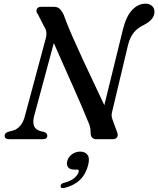

<svg xmlns="http://www.w3.org/2000/svg" viewBox="-20 -736 837 1015"><path d="M160 -121Q152.5 -90.5 159.8 -70.8Q167 -51 193.5 -43L212.5 -38.5Q230 -33 230 -18.5Q230 0 205.5 0H30Q4.5 0 4.5 -18.5Q4.5 -34 26 -40L47.5 -45.5Q69.5 -51 86.8 -71Q104 -91 112 -124L221 -529.5Q232.5 -570 213 -596L181 -659.5Q169.5 -672.5 174 -686.2Q178.5 -700 198 -700H263.5Q284 -700 294.5 -690.2Q305 -680.5 315.5 -661Q334.5 -607.5 361.8 -545.5Q389 -483.5 419 -419Q449 -354.5 478.2 -293.2Q507.5 -232 531.5 -180L631.5 -587Q649 -653 680 -684.8Q711 -716.5 749 -716.5Q770 -716.5 783.5 -704.8Q797 -693 796.5 -672.5Q796 -632.5 741 -604.5Q707.5 -588.5 687.8 -564.5Q668 -540.5 657 -499L574 -150.5Q570 -137 570 -126.2Q570 -115.5 576 -100.5L598.5 -39Q606 -22.5 599.2 -11.2Q592.5 0 575.5 0H491Q458.5 0 459 -35.5Q459 -52 455.8 -65.5Q452.5 -79 444 -97Q431.5 -129 411.2 -176Q391 -223 366.2 -278.8Q341.5 -334.5 315.2 -393.5Q289 -452.5 264.5 -508.5ZM373 160.5Q348.5 160.5 339.5 147.5Q330.5 134.5 335.5 115.5Q341.5 93 361 79.2Q380.5 65.5 403.5 65.5Q430.5 65.5 443 83.2Q455.5 101 445.5 138.5Q421 233 320.5 257.5Q300.5 262 300.5 248Q300.5 234.5 318.5 230.5Q353.5 221.5 372.8 205Q392 188.5 396 172Q399 160.5 386.5 160.5Z"/></svg>

Font: Fraunces 9pt S000
Style: Italic
Weight: 400
Italic angle: -16°
Version: Version 1.000; ttfautohint (v1.8.3)